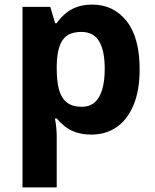

<svg xmlns="http://www.w3.org/2000/svg" viewBox="-20 -576 673 836"><path d="M382 -556Q474 -556 531 -484.5Q588 -413 588 -274Q588 -181 561 -117.5Q534 -54 487 -22Q440 10 378 10Q339 10 310.5 0Q282 -10 262 -26Q242 -42 227 -60H219Q223 -41 225 -20.5Q227 0 227 20V240H78V-546H199L220 -475H227Q242 -497 263 -515.5Q284 -534 313.5 -545Q343 -556 382 -556ZM334 -437Q295 -437 272 -421Q249 -405 238.5 -372.5Q228 -340 227 -291V-275Q227 -222 237 -185.5Q247 -149 271 -130Q295 -111 336 -111Q370 -111 392 -130Q414 -149 425 -186Q436 -223 436 -276Q436 -356 411.5 -396.5Q387 -437 334 -437Z"/></svg>

Font: Noto Sans Thai
Style: Bold
Weight: 700
Designer: Monotype Design Team
Foundry: Monotype Imaging Inc.
Version: Version 2.001